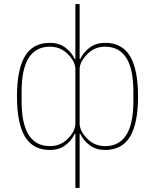

<svg xmlns="http://www.w3.org/2000/svg" viewBox="-20 -730 767 950"><path d="M353 200V-68H350Q333 -33 302 -10.5Q271 12 227 12Q143 12 103.5 -54Q64 -120 64 -253Q64 -386 103.5 -452Q143 -518 227 -518Q271 -518 302 -495.5Q333 -473 350 -438H353V-710H374V-438H377Q394 -473 425 -495.5Q456 -518 500 -518Q584 -518 623.5 -452Q663 -386 663 -253Q663 -120 623.5 -54Q584 12 500 12Q456 12 425 -10.5Q394 -33 377 -68H374V200ZM227 -7Q280 -7 316.5 -44.5Q353 -82 353 -119V-387Q353 -424 316.5 -461.5Q280 -499 227 -499Q87 -499 87 -277V-229Q87 -7 227 -7ZM500 -7Q640 -7 640 -229V-277Q640 -499 500 -499Q447 -499 410.5 -461Q374 -423 374 -387V-119Q374 -83 410.5 -45Q447 -7 500 -7Z"/></svg>

Font: IBM Plex Sans Thin
Style: Regular
Weight: 100
Designer: Mike Abbink, Paul van der Laan, Pieter van Rosmalen
Foundry: Bold Monday
Version: Version 3.0